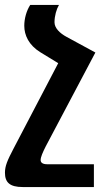

<svg xmlns="http://www.w3.org/2000/svg" viewBox="-41 -517 428 775"><path d="M338 146H150C132 146 123 140 123 129C123 117 132 97 143 75L344 -305L228 -368C200 -383 179 -404 179 -427C179 -453 187 -480 197 -497H81C66 -474 57 -442 57 -413C57 -375 75 -335 122 -306L194 -262L13 84C-11 130 -21 153 -21 180C-21 219 -2 238 51 238H338Z"/></svg>

Font: Noto Sans Armenian Semi
Style: Regular
Weight: 600
Designer: Monotype Design Team
Foundry: Monotype Imaging Inc.
Version: Version 1.901